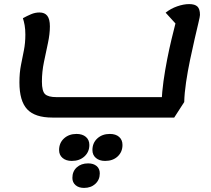

<svg xmlns="http://www.w3.org/2000/svg" viewBox="-20 -550 1034 939"><path d="M236 25Q151 25 113 -15.5Q75 -56 75 -147Q75 -194 82.5 -231.5Q90 -269 97 -304.5Q104 -340 104 -381Q104 -407 100.5 -426.5Q97 -446 92 -461Q112 -472 132 -480.5Q152 -489 173 -489Q199 -489 211.5 -472.5Q224 -456 224 -421Q224 -384 214.5 -339.5Q205 -295 195 -247Q185 -199 185 -151Q185 -104 200.5 -89.5Q216 -75 256 -75H793L771 -55Q772 -99 779.5 -152.5Q787 -206 797.5 -259.5Q808 -313 819 -358.5Q830 -404 837.5 -433Q845 -462 846 -466L852 -420L790 -488Q815 -508 846.5 -519Q878 -530 905 -530Q933 -530 945.5 -518Q958 -506 958 -477Q958 -470 950.5 -438.5Q943 -407 932 -359.5Q921 -312 909.5 -257Q898 -202 890 -148Q882 -94 881 -51L832 25ZM494 237Q466 237 449 222.5Q432 208 432 184Q432 149 456 127Q480 105 517 105Q546 105 562.5 119.5Q579 134 579 159Q579 193 555.5 215Q532 237 494 237ZM391 369Q365 369 349.5 355.5Q334 342 334 320Q334 288 355.5 268.5Q377 249 411 249Q437 249 452.5 262Q468 275 468 298Q468 329 446.5 349Q425 369 391 369ZM331 237Q303 237 286 222.5Q269 208 269 184Q269 149 293 127Q317 105 354 105Q383 105 400 119.5Q417 134 417 159Q417 193 393 215Q369 237 331 237Z"/></svg>

Font: Lemonada
Style: Regular
Weight: 400
Designer: Mohamed Gaber (Arabic), Eduardo Tunni (Latin)
Foundry: Kief Type Foundry
Version: Version 4.005